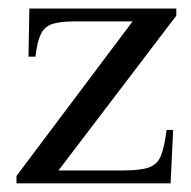

<svg xmlns="http://www.w3.org/2000/svg" viewBox="-20 -424 442 444"><path d="M387.7 -387.7 115.2 -29.8H264.2Q305.7 -29.8 325.2 -37.1Q344.7 -44.4 352.5 -64.7Q360.4 -85 365.2 -123.5H380.4L374.5 0H18.1V-17.1L286.6 -374.5H153.3Q119.6 -374.5 101.3 -368.7Q83 -362.8 74.5 -345.2Q65.9 -327.6 62 -293H45.9L47.9 -404.3H387.7Z"/></svg>

Font: Rohingya Solluk
Style: Regular
Weight: 400
Designer: SIL International
Foundry: SIL International
Version: Version 1.001